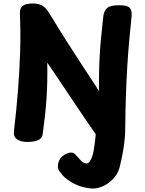

<svg xmlns="http://www.w3.org/2000/svg" viewBox="-20 -809 834 1101"><path d="M225 -42Q222 -16 199.5 -5.5Q177 5 134 5Q101 5 78.5 -9.5Q56 -24 60 -57Q74 -175 83 -288.5Q92 -402 95.5 -512.5Q99 -623 94 -731Q93 -762 110 -775.5Q127 -789 170 -789Q203 -789 224.5 -775.5Q246 -762 264 -730Q274 -715 289 -690.5Q304 -666 323.5 -634Q343 -602 368 -563.5Q393 -525 421.5 -480.5Q450 -436 482 -387.5Q514 -339 548 -287Q547 -357 548.5 -410.5Q550 -464 553 -511Q556 -558 561 -606Q566 -654 572 -713Q576 -747 594 -763Q612 -779 664 -779Q711 -779 724 -764Q737 -749 735 -719Q727 -643 720.5 -570.5Q714 -498 709.5 -421.5Q705 -345 702 -258Q699 -171 698 -66Q698 -43 695.5 -16Q693 11 687.5 46.5Q682 82 670 133Q662 178 635.5 209Q609 240 576 256Q543 272 514 272Q486 272 453.5 263Q421 254 390.5 236.5Q360 219 339 196Q332 188 322 174.5Q312 161 312 148Q312 118 326 100Q340 82 357.5 74Q375 66 386 66Q393 66 400 68Q407 70 413 78Q434 102 447 115Q460 128 477 128Q487 128 494.5 117.5Q502 107 508 90Q514 73 517 55Q520 37 522 22Q524 6 526 -9Q528 -24 529 -39Q498 -84 471 -123.5Q444 -163 419.5 -199.5Q395 -236 369.5 -274Q344 -312 315.5 -355Q287 -398 251 -450Q252 -395 251 -343Q250 -291 246.5 -241Q243 -191 237.5 -141.5Q232 -92 225 -42Z"/></svg>

Font: Playpen Sans
Style: Bold
Weight: 700
Designer: Laura Meseguer, Veronika Burian, José Scaglione
Foundry: TypeTogether
Version: Version 1.001